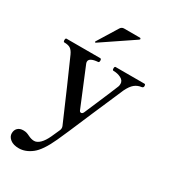

<svg xmlns="http://www.w3.org/2000/svg" viewBox="-223 -816 1015 1149"><g transform="rotate(30 284.0 -241.0)"><path d="M557 -484Q564 -484 564 -471Q564 -460 552 -458Q526 -455 506 -439Q486 -423 468 -386Q470 -390 375 -171Q291 27 272 67Q229 161 186 194Q143 227 98 227Q60 227 38.5 210Q17 193 17 170Q17 147 31 133.5Q45 120 69 120Q83 120 92.5 123Q102 126 114 132Q136 143 155 143Q175 143 195 123.5Q215 104 232 67L258 9Q261 2 261 -6Q261 -13 258 -20Q216 -119 164.5 -236Q113 -353 86 -414Q74 -440 59 -449Q44 -458 18 -458Q11 -458 11 -471Q11 -484 18 -484H251Q259 -484 259 -471Q259 -458 251 -458Q223 -456 207.5 -448Q192 -440 192 -426Q192 -418 196 -410L301 -156Q305 -143 315 -143Q324 -143 330 -156Q422 -370 430 -392Q433 -399 433 -411Q433 -434 409.5 -446Q386 -458 357 -458Q350 -458 350 -471Q350 -484 357 -484ZM388 -690Q392 -693 396 -695.5Q400 -698 401 -700Q402 -701 402 -703Q402 -705 400 -707Q398 -709 395 -709H286Q270 -709 261 -695L176 -557L175 -554Q175 -553 176 -551.5Q177 -550 179 -550L182 -551Z"/></g></svg>

Font: Shippori Mincho B1 SemiBold
Style: Regular
Weight: 600
Designer: FONTDASU
Foundry: FONTDASU / Google Inc. / but / Adobe
Version: Version 3.110; ttfautohint (v1.8.3)